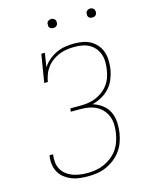

<svg xmlns="http://www.w3.org/2000/svg" viewBox="-133 -998 867 1093"><g transform="rotate(-15 300.0 -452.0)"><path d="M248 8Q222 8 197.5 5Q173 2 151 -7Q129 -16 110.5 -30.5Q92 -45 80.5 -65.5Q69 -86 65.5 -110.5Q62 -135 66 -160L67 -165H88L87 -161Q84 -138 86.5 -116.5Q89 -95 99.5 -76.5Q110 -58 126.5 -45Q143 -32 163.5 -24.5Q184 -17 206 -14Q228 -11 250 -11Q274 -11 298.5 -15Q323 -19 346.5 -29Q370 -39 391.5 -55.5Q413 -72 428 -93Q443 -114 451.5 -138Q460 -162 464 -186Q468 -211 467.5 -236.5Q467 -262 459 -284Q451 -306 435.5 -324Q420 -342 399.5 -353Q379 -364 354.5 -368.5Q330 -373 305 -373H247L251 -392H309Q331 -392 353.5 -395Q376 -398 397.5 -406.5Q419 -415 439 -429.5Q459 -444 473.5 -463Q488 -482 496 -504Q504 -526 507 -548Q511 -571 511 -594.5Q511 -618 504 -639Q497 -660 483.5 -677Q470 -694 450.5 -705Q431 -716 409 -720Q387 -724 363 -724Q341 -724 319 -721Q297 -718 275 -709.5Q253 -701 233.5 -687Q214 -673 199.5 -654Q185 -635 177 -613.5Q169 -592 165 -570H144L171 -735H192L179 -653Q194 -676 215.5 -694Q237 -712 262 -723.5Q287 -735 313.5 -739Q340 -743 365 -743Q392 -743 417 -738.5Q442 -734 463.5 -721.5Q485 -709 500.5 -690Q516 -671 523.5 -647.5Q531 -624 531.5 -598Q532 -572 528 -545Q523 -517 511.5 -489.5Q500 -462 480 -440Q460 -418 433 -403.5Q406 -389 378 -382Q408 -373 433 -354.5Q458 -336 471.5 -308.5Q485 -281 487 -248.5Q489 -216 484 -183Q480 -157 470.5 -130.5Q461 -104 444 -81Q427 -58 403.5 -40Q380 -22 354.5 -11Q329 0 301.5 4Q274 8 248 8ZM505 -859Q499 -859 493.5 -861Q488 -863 484 -867.5Q480 -872 479.5 -878.5Q479 -885 480 -891Q480 -896 482.5 -900Q485 -904 489 -906.5Q493 -909 497 -910.5Q501 -912 506 -912Q512 -912 517.5 -909.5Q523 -907 527 -902.5Q531 -898 532 -891.5Q533 -885 532 -879Q531 -874 528.5 -870Q526 -866 522.5 -863.5Q519 -861 514.5 -860Q510 -859 505 -859ZM275 -859Q269 -859 263.5 -861Q258 -863 254 -867.5Q250 -872 249.5 -878.5Q249 -885 250 -891Q250 -896 252.5 -900Q255 -904 259 -906.5Q263 -909 267 -910.5Q271 -912 276 -912Q282 -912 287.5 -909.5Q293 -907 297 -902.5Q301 -898 302 -891.5Q303 -885 302 -879Q301 -874 298.5 -870Q296 -866 292.5 -863.5Q289 -861 284.5 -860Q280 -859 275 -859Z"/></g></svg>

Font: Iosevka HT Thin Extended
Style: Italic
Weight: 100
Width: 7
Italic angle: -9°
Monospace: yes
Designer: Belleve Invis
Foundry: Belleve Invis
Version: Version 32.3.0; ttfautohint (v1.8.4)